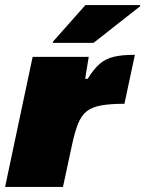

<svg xmlns="http://www.w3.org/2000/svg" viewBox="-23 -733 570 753"><path d="M-3 0 105 -510H325L311 -424H321Q345 -463 368.5 -483Q392 -503 424 -510.5Q456 -518 506 -518L465 -326Q409 -326 373.5 -319.5Q338 -313 317 -296.5Q296 -280 283 -247.5Q270 -215 259 -163L224 0ZM184 -565 185 -570 312 -713H527L526 -708L344 -565Z"/></svg>

Font: Saira SemiExpanded Black
Style: Italic
Weight: 900
Width: 6
Italic angle: -12°
Designer: Hector Gatti with collaboration of the Omnibus-Type team
Foundry: Omnibus-Type
Version: Version 1.101